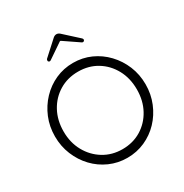

<svg xmlns="http://www.w3.org/2000/svg" viewBox="-213 -1114 1238 1292"><g transform="rotate(-30 406.0 -468.0)"><path d="M284 -814Q280 -812 277 -812Q272 -812 267 -817Q265 -819 265 -824Q265 -832 269 -836L381 -938Q393 -948 406 -948Q419 -948 431 -938L543 -836Q552 -825 545 -817Q538 -809 528 -814L412 -893Q406 -898 400 -893ZM406 12Q333 12 269 -16.5Q205 -45 157 -95.5Q109 -146 81.5 -213Q54 -280 54 -356Q54 -433 81.5 -499.5Q109 -566 157.5 -617Q206 -668 269.5 -696.5Q333 -725 406 -725Q479 -725 542.5 -696.5Q606 -668 654.5 -617Q703 -566 730.5 -499.5Q758 -433 758 -356Q758 -280 730.5 -213Q703 -146 655 -95.5Q607 -45 543 -16.5Q479 12 406 12ZM406 -55Q488 -55 552 -94Q616 -133 653 -201Q690 -269 690 -356Q690 -443 653 -511Q616 -579 552 -618Q488 -657 406 -657Q324 -657 259.5 -618Q195 -579 158 -511Q121 -443 121 -356Q121 -270 158.5 -202Q196 -134 260.5 -94.5Q325 -55 406 -55Z"/></g></svg>

Font: Kiwi Maru Light
Style: Regular
Weight: 300
Designer: Hiroki-Chan
Version: Version 1.100